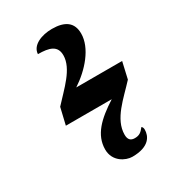

<svg xmlns="http://www.w3.org/2000/svg" viewBox="-178 -819 837 928"><g transform="rotate(-30 241.0 -355.0)"><path d="M286 10C382 10 403 -39 403 -74C403 -81 401 -89 395 -93C378 -71 366 -62 341 -62C319 -62 306 -73 306 -101C306 -189 391 -256 453 -324L474 -416H218C296 -467 369 -549 369 -630C369 -691 331 -720 257 -720C199 -720 140 -696 138 -648C201 -648 242 -636 242 -582C242 -507 164 -440 104 -374L82 -281H338C249 -224 189 -168 189 -86C189 -19 249 10 286 10Z"/></g></svg>

Font: Noto Serif ExtraCondensed Black
Style: Italic
Weight: 900
Width: 2
Italic angle: -12°
Designer: Monotype Design Team
Foundry: Monotype Imaging Inc.
Version: Version 2.014